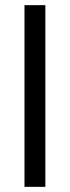

<svg xmlns="http://www.w3.org/2000/svg" viewBox="-20 -725 272 745"><path d="M75 0V-705H156V0Z"/></svg>

Font: wassup Sans
Style: Regular
Weight: 400
Version: Version 2.001